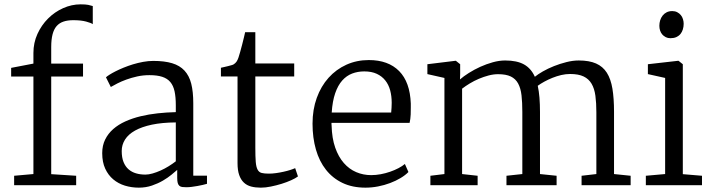

<svg xmlns="http://www.w3.org/2000/svg" viewBox="-20 -844 3245 875"><path d="M44.4 -43 132.3 -50.8V-495.1H30.8V-534.7L132.3 -554.2V-602.5Q132.3 -648.9 150.6 -689.2Q168.9 -729.5 199 -759.5Q229 -789.6 267.8 -806.9Q306.6 -824.2 347.2 -824.2Q370.1 -824.2 382.1 -821.8Q394 -819.3 402.8 -816.4V-733.9Q396 -739.3 372.8 -745.6Q349.6 -752 314 -752Q288.1 -752 269.3 -745.6Q250.5 -739.3 238 -725.1Q225.6 -710.9 219.5 -687.3Q213.4 -663.6 213.4 -629.4V-554.2H358.4V-495.1H213.4V-50.3L327.1 -43V0H44.4Z M534.7 -155.8Q534.7 -126 543 -105.5Q551.3 -85 565.9 -72.3Q580.6 -59.6 600.1 -54Q619.6 -48.3 642.6 -48.3Q657.7 -48.3 675.5 -53.5Q693.4 -58.6 711.9 -66.9Q730.5 -75.2 748.3 -86.2Q766.1 -97.2 781.2 -108.9V-286.1Q718.8 -285.6 672.4 -275.9Q626 -266.1 595.5 -249Q564.9 -231.9 549.8 -208Q534.7 -184.1 534.7 -155.8ZM445.8 -146Q445.8 -180.7 459.2 -208Q472.7 -235.4 496.1 -255.9Q519.5 -276.4 551.5 -290.8Q583.5 -305.2 620.8 -314.2Q658.2 -323.2 699 -327.6Q739.7 -332 781.2 -333V-364.3Q781.2 -401.4 775.6 -427.5Q770 -453.6 756.3 -470Q742.7 -486.3 719.5 -493.9Q696.3 -501.5 661.1 -501.5Q631.8 -501.5 605.2 -495.6Q578.6 -489.7 555.9 -481.4Q533.2 -473.1 515.1 -463.9Q497.1 -454.6 485.4 -447.8H484.9L462.9 -491.7Q467.3 -496.1 478.8 -503.4Q490.2 -510.7 506.6 -519Q522.9 -527.3 543.2 -535.6Q563.5 -543.9 585.9 -550.8Q608.4 -557.6 632.1 -562Q655.8 -566.4 678.7 -566.4Q729.5 -566.4 764.4 -555.9Q799.3 -545.4 820.8 -522.2Q842.3 -499 851.6 -462.4Q860.8 -425.8 860.8 -373V-43.5H923.3V-6.3Q915 -3.9 903.6 -1.2Q892.1 1.5 879.4 3.7Q866.7 5.9 853.8 7.6Q840.8 9.3 829.6 9.3Q818.8 9.3 810.8 8.3Q802.7 7.3 797.6 2.9Q792.5 -1.5 790 -10Q787.6 -18.6 787.6 -33.2V-69.8Q778.3 -61.5 761.7 -47.9Q745.1 -34.2 722.7 -21Q700.2 -7.8 672.4 1.7Q644.5 11.2 612.8 11.2Q579.6 11.2 549.3 2Q519 -7.3 496.1 -26.6Q473.1 -45.9 459.5 -75.4Q445.8 -105 445.8 -146Z M1062.5 -495.6H986.8V-535.2Q993.2 -536.6 1002 -538.6Q1010.7 -540.5 1019.3 -542.7Q1027.8 -544.9 1034.9 -546.9Q1042 -548.8 1044.9 -550.8Q1052.7 -555.7 1057.9 -563Q1063 -570.3 1066.9 -582Q1069.8 -590.8 1074.5 -607.2Q1079.1 -623.5 1083.7 -641.4Q1088.4 -659.2 1092 -674.8Q1095.7 -690.4 1097.2 -697.3H1143.6V-554.7H1320.8V-495.6H1143.6V-172.4Q1143.6 -130.4 1145.5 -106.4Q1147.5 -82.5 1154.1 -70.6Q1160.6 -58.6 1172.9 -55.7Q1185.1 -52.7 1205.6 -52.7H1206.1Q1221.2 -52.7 1238.5 -55.2Q1255.9 -57.6 1272.2 -61.3Q1288.6 -64.9 1302.5 -69.3Q1316.4 -73.7 1324.7 -77.6H1325.2L1337.9 -40Q1327.1 -31.7 1307.1 -22.7Q1287.1 -13.7 1263.4 -6.3Q1239.7 1 1214.8 6.1Q1189.9 11.2 1169.4 11.2H1168.5Q1144 11.2 1124.5 6.1Q1105 1 1091.3 -12Q1077.6 -24.9 1070.1 -46.4Q1062.5 -67.9 1062.5 -100.6Z M1762.7 -331.1Q1763.7 -341.8 1764.4 -353Q1765.1 -364.3 1765.1 -375.5Q1765.1 -406.2 1758.1 -432.4Q1751 -458.5 1735.8 -477.5Q1720.7 -496.6 1697 -507.6Q1673.3 -518.6 1640.1 -518.6Q1610.4 -518.6 1584.7 -508.8Q1559.1 -499 1539.6 -477.1Q1520 -455.1 1507.6 -419.2Q1495.1 -383.3 1491.7 -331.1ZM1404.3 -280.3Q1404.3 -344.7 1423.6 -397.9Q1442.9 -451.2 1477.3 -489.5Q1511.7 -527.8 1558.6 -549.1Q1605.5 -570.3 1660.6 -570.3Q1749.5 -570.3 1799.1 -520Q1848.6 -469.7 1852.1 -372.1Q1852.1 -362.3 1852.1 -353.5Q1852.1 -335.9 1851.6 -322.3Q1850.6 -300.8 1846.7 -284.2H1490.7Q1490.7 -281.2 1490.7 -278.1Q1490.7 -274.9 1491.2 -272Q1492.7 -213.9 1507.6 -171.4Q1522.5 -128.9 1546.9 -101.1Q1571.3 -73.2 1603.3 -59.6Q1635.3 -45.9 1671.4 -45.9Q1692.9 -45.9 1715.1 -50Q1737.3 -54.2 1757.8 -61.3Q1778.3 -68.4 1795.9 -77.6Q1813.5 -86.9 1825.2 -96.7L1841.3 -60.1Q1827.1 -45.4 1805.4 -32.5Q1783.7 -19.5 1757.8 -9.8Q1731.9 0 1703.1 5.6Q1674.3 11.2 1645.5 11.2Q1585.9 11.2 1541 -10.3Q1496.1 -31.7 1465.6 -70.3Q1435.1 -108.9 1419.7 -162.6Q1404.3 -216.3 1404.3 -280.3Z M1941.4 -43 2005.4 -50.8V-488.8L1927.7 -506.3V-551.3L2055.2 -566.9H2057.6L2077.1 -551.3V-506.8L2076.2 -481.9Q2092.3 -496.1 2116.7 -511.5Q2141.1 -526.9 2168.9 -539.6Q2196.8 -552.2 2226.1 -560.3Q2255.4 -568.4 2282.2 -568.4Q2335.9 -568.4 2368.2 -550.3Q2400.4 -532.2 2417.5 -494.1Q2431.2 -505.4 2454.1 -518.6Q2477.1 -531.7 2504.6 -542.7Q2532.2 -553.7 2561.5 -561Q2590.8 -568.4 2617.7 -568.4Q2665 -568.4 2696.3 -554.7Q2727.5 -541 2745.6 -512.5Q2763.7 -483.9 2771 -439.7Q2778.3 -395.5 2778.3 -335V-50.8L2854 -43V0H2630.4V-43L2697.8 -50.8V-332Q2697.8 -375 2693.4 -407.7Q2689 -440.4 2676 -462.4Q2663.1 -484.4 2639.6 -495.6Q2616.2 -506.8 2578.1 -506.8Q2558.1 -506.8 2537.6 -502Q2517.1 -497.1 2497.6 -489.3Q2478 -481.4 2460.7 -471.9Q2443.4 -462.4 2430.7 -453.1Q2436 -428.7 2438.5 -398.9Q2440.9 -369.1 2440.9 -333.5V-50.8L2516.6 -43V0H2288.1V-43L2360.4 -50.8V-334Q2360.4 -377.4 2356.7 -409.7Q2353 -441.9 2341.3 -463.4Q2329.6 -484.9 2307.9 -495.4Q2286.1 -505.9 2250 -505.9Q2229 -505.9 2206.5 -500Q2184.1 -494.1 2162.4 -484.9Q2140.6 -475.6 2120.8 -463.6Q2101.1 -451.7 2085.9 -439.9V-50.8L2156.7 -43V0H1941.4Z M2923.3 -43 3011.2 -50.8V-488.8L2932.6 -506.3V-551.3L3069.8 -566.9H3072.3L3091.8 -551.3V-50.3L3179.2 -43V0H2923.3ZM3035.2 -669.9Q3023.4 -669.9 3014.2 -674.6Q3004.9 -679.2 2998.3 -686.8Q2991.7 -694.3 2988.3 -704.6Q2984.9 -714.8 2984.9 -726.6Q2984.9 -739.3 2988.5 -751.2Q2992.2 -763.2 2999.5 -772.7Q3006.8 -782.2 3017.8 -787.8Q3028.8 -793.5 3043.5 -793.5H3043.9Q3056.6 -793.5 3066.4 -788.3Q3076.2 -783.2 3082.8 -775.1Q3089.4 -767.1 3092.5 -756.6Q3095.7 -746.1 3095.7 -735.8Q3095.7 -722.2 3092 -710.2Q3088.4 -698.2 3081.1 -689.2Q3073.7 -680.2 3062.3 -675Q3050.8 -669.9 3035.6 -669.9Z"/></svg>

Font: MerriweatherLight
Style: Regular
Weight: 300
Designer: Eben Sorkin ( sorkintype@gmail.com )
Foundry: Eben Sorkin
Version: Version 1.055; ttfautohint (v1.4.1)